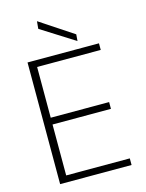

<svg xmlns="http://www.w3.org/2000/svg" viewBox="-133 -988 811 1067"><g transform="rotate(-15 273.0 -454.0)"><path d="M77 0V-700H488V-662H122V-370H458V-331H122V-38H488V0ZM376 -743 183 -865 187 -908 379 -781Z"/></g></svg>

Font: DM Sans 18pt ExtraLight
Style: Regular
Weight: 250
Designer: Colophon Foundry, Jonny Pinhorn
Foundry: Colophon Foundry
Version: Version 4.004;gftools[0.9.30]